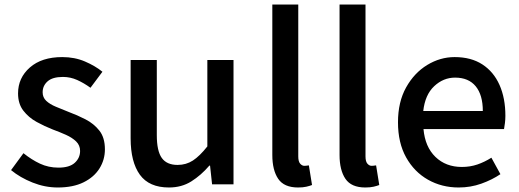

<svg xmlns="http://www.w3.org/2000/svg" viewBox="-20 -817 2302 851"><path d="M236 14Q179 14 124 -8Q69 -30 29 -63L84 -138Q120 -109 157.5 -91.5Q195 -74 239 -74Q288 -74 311.5 -95.5Q335 -117 335 -148Q335 -173 317.5 -190Q300 -207 272 -219.5Q244 -232 214 -243Q178 -257 142.5 -276.5Q107 -296 83.5 -326.5Q60 -357 60 -403Q60 -472 112.5 -518Q165 -564 256 -564Q311 -564 356.5 -544.5Q402 -525 434 -499L381 -428Q352 -449 322 -462.5Q292 -476 259 -476Q213 -476 191 -456.5Q169 -437 169 -408Q169 -385 185 -370Q201 -355 227.5 -344Q254 -333 284 -321Q322 -307 359 -288Q396 -269 420.5 -238Q445 -207 445 -155Q445 -109 421 -70.5Q397 -32 350.5 -9Q304 14 236 14Z M729 14Q641 14 600 -42.5Q559 -99 559 -204V-551H675V-218Q675 -148 697 -117Q719 -86 767 -86Q805 -86 835 -105.5Q865 -125 899 -168V-551H1015V0H920L911 -83H908Q871 -40 828 -13Q785 14 729 14Z M1301 14Q1239 14 1213 -24.5Q1187 -63 1187 -130V-797H1302V-124Q1302 -101 1310.5 -91.5Q1319 -82 1329 -82Q1333 -82 1337 -82.5Q1341 -83 1349 -84L1363 3Q1353 7 1338 10.5Q1323 14 1301 14Z M1599 14Q1537 14 1511 -24.5Q1485 -63 1485 -130V-797H1600V-124Q1600 -101 1608.5 -91.5Q1617 -82 1627 -82Q1631 -82 1635 -82.5Q1639 -83 1647 -84L1661 3Q1651 7 1636 10.5Q1621 14 1599 14Z M2013 14Q1938 14 1877 -20.5Q1816 -55 1780 -119.5Q1744 -184 1744 -275Q1744 -365 1780 -429.5Q1816 -494 1873.5 -529Q1931 -564 1995 -564Q2068 -564 2118 -531.5Q2168 -499 2194 -440.5Q2220 -382 2220 -304Q2220 -287 2218 -271.5Q2216 -256 2214 -245H1857Q1864 -166 1910 -121.5Q1956 -77 2027 -77Q2064 -77 2096 -88Q2128 -99 2158 -118L2198 -45Q2161 -20 2113.5 -3Q2066 14 2013 14ZM1856 -325H2120Q2120 -396 2088.5 -434.5Q2057 -473 1997 -473Q1945 -473 1904.5 -435Q1864 -397 1856 -325Z"/></svg>

Font: Source Han Sans SC Medium
Style: Regular
Weight: 500
Designer: Ryoko NISHIZUKA 西塚涼子 (kana, bopomofo & ideographs); Paul D. Hunt (Latin, Greek & Cyrillic); Sandoll Communications 산돌커뮤니
Foundry: Adobe
Version: Version 2.004;hotconv 1.0.118;makeotfexe 2.5.65603